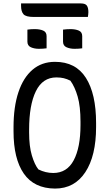

<svg xmlns="http://www.w3.org/2000/svg" viewBox="-20 -1081 640 1121"><path d="M301 -720Q422 -720 481.5 -626.5Q541 -533 541 -363V-339Q541 -171 478 -75.5Q415 20 301 20Q179 19 119 -67.5Q59 -154 59 -314V-338Q59 -457 87.5 -542.5Q116 -628 170 -674Q224 -720 301 -720ZM150 -307Q150 -227 166 -173.5Q182 -120 204 -92Q246 -71 291 -71Q371 -71 410.5 -145.5Q450 -220 450 -351V-370Q450 -460 433.5 -517Q417 -574 391 -610Q371 -620 352 -624.5Q333 -629 309 -629Q229 -629 189.5 -548.5Q150 -468 150 -325ZM140 -908Q150 -910 162 -910.5Q174 -911 184 -911Q212 -911 232 -902.5Q252 -894 252 -870V-799Q231 -796 207 -796Q181 -796 160.5 -805Q140 -814 140 -838ZM348 -908Q369 -911 392 -911Q420 -911 440 -902.5Q460 -894 460 -870V-799Q441 -796 415 -796Q389 -796 368.5 -805Q348 -814 348 -838ZM103 -1061H452Q478 -1061 487 -1048.5Q496 -1036 496 -1010Q496 -1003 495 -995.5Q494 -988 493 -982H177Q131 -982 117 -998Q103 -1014 103 -1047Z"/></svg>

Font: Recursive Mn Csl St
Style: Regular
Weight: 400
Monospace: yes
Version: Version 1.079;hotconv 1.0.112;makeotfexe 2.5.65598; ttfautoh